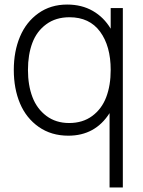

<svg xmlns="http://www.w3.org/2000/svg" viewBox="-20 -575 624 835"><path d="M277.3 15.1Q203.1 15.1 148.7 -22.9Q94.2 -61 67.1 -125Q40 -189 40 -271Q40 -351.6 66.9 -415.5Q93.8 -479.5 147 -517.3Q200.2 -555.2 272 -555.2Q335.4 -555.2 383.5 -527.6Q431.6 -500 461.4 -450.2V-540H514.2V240.2H456.5V-83Q394 15.1 277.3 15.1ZM101.6 -271Q101.6 -204.1 121.1 -152.8Q140.6 -101.6 181.9 -70.8Q223.1 -40 280.8 -40Q339.8 -40 381.1 -70.6Q422.4 -101.1 441.9 -152.3Q461.4 -203.6 461.4 -271Q461.4 -374.5 415.3 -437.3Q369.1 -500 282.2 -500Q222.7 -500 181.2 -469.5Q139.6 -439 120.6 -388.2Q101.6 -337.4 101.6 -271Z"/></svg>

Font: Manrope Light
Style: Regular
Weight: 300
Designer: Mikhail Sharanda
Foundry: Mikhail Sharanda
Version: Version 4.505;FEAKit 1.0